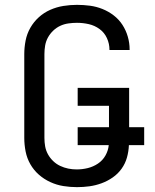

<svg xmlns="http://www.w3.org/2000/svg" viewBox="-20 -763 640 791"><path d="M297 8Q269 8 241 3.5Q213 -1 187 -13Q161 -25 140 -43.5Q119 -62 105 -86.5Q91 -111 85.5 -139Q80 -167 80 -195V-540Q80 -568 85.5 -596Q91 -624 105 -648.5Q119 -673 140 -692Q161 -711 187 -722.5Q213 -734 241 -738.5Q269 -743 297 -743Q324 -743 350.5 -739.5Q377 -736 402 -726Q427 -716 448.5 -699.5Q470 -683 484.5 -660.5Q499 -638 506.5 -612Q514 -586 514 -560Q514 -559 514 -558Q514 -557 514 -557H431Q431 -557 431 -557.5Q431 -558 431 -558Q431 -583 420.5 -606Q410 -629 390 -643.5Q370 -658 346 -663.5Q322 -669 297 -669Q280 -669 262 -666.5Q244 -664 228 -656.5Q212 -649 199 -636.5Q186 -624 177.5 -608.5Q169 -593 166 -575.5Q163 -558 163 -540V-195Q163 -177 166 -160Q169 -143 177.5 -127.5Q186 -112 199 -99.5Q212 -87 228 -79.5Q244 -72 261 -68.5Q278 -65 296 -65Q319 -65 341.5 -70.5Q364 -76 383.5 -89Q403 -102 414.5 -122.5Q426 -143 428 -165H300V-239H429V-327H300V-401H512V-239H574V-165H511Q510 -139 503 -114Q496 -89 481 -68Q466 -47 444.5 -32Q423 -17 398.5 -8Q374 1 348.5 4.5Q323 8 297 8Z"/></svg>

Font: Bmono
Style: Regular
Weight: 400
Monospace: yes
Designer: Belleve Invis
Foundry: Belleve Invis
Version: Version 11.2.2; ttfautohint (v1.8.2)